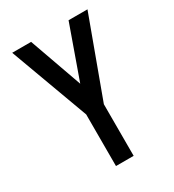

<svg xmlns="http://www.w3.org/2000/svg" viewBox="-178 -623 855 941"><g transform="rotate(-30 250.0 -152.5)"><path d="M200 215V-77L37 -520H144L250 -222L356 -520H463L300 -77V215Z"/></g></svg>

Font: Iosevka SS18 Semibold
Style: Regular
Weight: 600
Monospace: yes
Designer: Belleve Invis
Foundry: Belleve Invis
Version: Version 25.1.1; ttfautohint (v1.8.4)